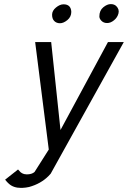

<svg xmlns="http://www.w3.org/2000/svg" viewBox="-20 -729 623 936"><path d="M151.4 -523.9H229.5L274.9 -95.2L506.3 -523.9H583.5L227.1 117.7Q226.1 119.6 216.3 129.4Q178.7 167 121.6 182.6Q106.9 186 87.9 187H82.5Q44.9 187 22.5 166Q15.6 160.2 4.9 147L67.9 97.2L80.1 110.4L87.9 115.7L97.7 119.6L110.4 121.1Q135.3 121.1 148.4 109.4L217.8 0ZM289.6 -708Q325.7 -708 327.6 -671.4Q327.6 -647 308.6 -631.3Q289.6 -615.7 272.5 -615.7Q255.4 -615.7 244.6 -626.5Q233.9 -637.2 233.9 -657Q233.9 -676.8 252.9 -692.4Q272 -708 289.6 -708ZM464.4 -648.9Q464.4 -677.7 483.4 -693.4Q502.4 -709 519.8 -709Q537.1 -709 546.9 -699.2Q562.5 -683.6 557.6 -663.8Q552.7 -644 536.1 -630.4Q519.5 -616.7 502.4 -616.7Q485.4 -616.7 474.9 -627.2Q464.4 -637.7 464.4 -648.9Z"/></svg>

Font: Tuffy
Style: Italic
Weight: 400
Italic angle: -12°
Designer: Thatcher Ulrich, Karoly Barta and Michael Everson
Version: Version 001.271